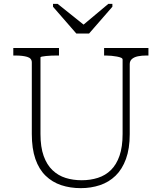

<svg xmlns="http://www.w3.org/2000/svg" viewBox="-20 -959 838 996"><path d="M190 -264Q190 -196 206.5 -150Q223 -104 252.5 -76Q282 -48 320.5 -36Q359 -24 404 -24Q449 -24 488 -36.5Q527 -49 555.5 -77Q584 -105 600 -151Q616 -197 616 -264V-650Q616 -656 608 -659.5Q600 -663 587 -665.5Q574 -668 558.5 -669.5Q543 -671 529 -671H520V-710H750V-671H739Q715 -671 695.5 -667Q676 -663 664.5 -653Q653 -643 653 -626V-263Q653 -188 633.5 -134.5Q614 -81 579.5 -47.5Q545 -14 498.5 1.5Q452 17 399 17Q344 17 297.5 1.5Q251 -14 216.5 -47.5Q182 -81 163.5 -134.5Q145 -188 145 -264V-635Q145 -657 121 -664Q97 -671 60 -671H49V-710H286V-671H277Q263 -671 247.5 -670.5Q232 -670 219 -668.5Q206 -667 198 -665.5Q190 -664 190 -661ZM376 -785H442L563 -924V-939H542L394 -815H434L279 -939H255V-924Z"/></svg>

Font: Roboto Serif Thin
Style: Regular
Weight: 250
Designer: Greg Gazdowicz
Foundry: Commercial Type
Version: Version 1.004